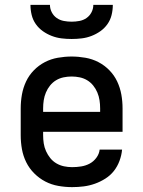

<svg xmlns="http://www.w3.org/2000/svg" viewBox="-20 -760 588 788"><path d="M276 8Q248 8 219.5 3Q191 -2 166 -15Q141 -28 120.5 -48.5Q100 -69 87.5 -94.5Q75 -120 70 -148Q65 -176 65 -205V-315Q65 -344 70 -372Q75 -400 87 -425.5Q99 -451 119 -471.5Q139 -492 164 -505Q189 -518 217.5 -523Q246 -528 274 -528Q302 -528 330.5 -523Q359 -518 384 -505Q409 -492 429 -471.5Q449 -451 461 -425.5Q473 -400 478 -372Q483 -344 483 -315V-219H157V-205Q157 -188 159.5 -171.5Q162 -155 169 -139.5Q176 -124 186.5 -111Q197 -98 211.5 -89.5Q226 -81 242.5 -77.5Q259 -74 276 -74Q295 -74 313.5 -77Q332 -80 348 -88.5Q364 -97 375.5 -112.5Q387 -128 389 -146H481Q479 -123 470.5 -100Q462 -77 447.5 -58.5Q433 -40 412.5 -27Q392 -14 369.5 -6Q347 2 323.5 5Q300 8 276 8ZM157 -301H391V-315Q391 -332 388.5 -348.5Q386 -365 379.5 -380.5Q373 -396 362.5 -409Q352 -422 338 -430.5Q324 -439 307.5 -442.5Q291 -446 274 -446Q257 -446 240.5 -442.5Q224 -439 210 -430.5Q196 -422 185.5 -409Q175 -396 168.5 -380.5Q162 -365 159.5 -348.5Q157 -332 157 -315ZM274 -600Q253 -600 232.5 -602.5Q212 -605 192.5 -612.5Q173 -620 156 -632Q139 -644 127 -661Q115 -678 110 -698.5Q105 -719 105 -740H185Q185 -724 192.5 -709.5Q200 -695 213 -686Q226 -677 242 -674Q258 -671 274 -671Q290 -671 306 -674Q322 -677 335 -686Q348 -695 355.5 -709.5Q363 -724 363 -740H443Q443 -719 438 -698.5Q433 -678 421 -661Q409 -644 392 -632Q375 -620 355.5 -612.5Q336 -605 315.5 -602.5Q295 -600 274 -600Z"/></svg>

Font: Iosevka Semi-Condensed Medium
Style: Regular
Weight: 500
Monospace: yes
Designer: Belleve Invis
Foundry: Belleve Invis
Version: Version 27.3.5